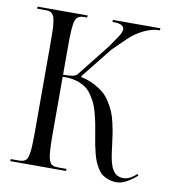

<svg xmlns="http://www.w3.org/2000/svg" viewBox="-72 -661 650 733"><g transform="rotate(10 253.0 -295.0)"><path d="M15 0V-8H44Q50.5 -8 55 -8.4Q59.5 -8.8 63.9 -10.2Q68.2 -11.8 71.1 -13.8Q74 -15.8 76.8 -20.1Q79.5 -24.5 81 -29.2Q82.5 -34 84 -42.2Q85.5 -50.5 86.1 -59.1Q86.8 -67.8 87.2 -81.2Q87.8 -94.8 87.9 -108.5Q88 -122.2 88 -142V-464Q88 -494.8 87.6 -513.2Q87.2 -531.8 85.4 -547.5Q83.5 -563.2 80.9 -570.6Q78.2 -578 72.9 -583.2Q67.5 -588.5 61.1 -589.8Q54.8 -591 44 -591H15V-599H209V-591H202Q193.8 -591 188.2 -590.4Q182.8 -589.8 177.6 -587.2Q172.5 -584.8 169.4 -581.2Q166.2 -577.8 163.6 -570.5Q161 -563.2 159.8 -554.9Q158.5 -546.5 157.5 -532.2Q156.5 -518 156.2 -502.5Q156 -487 156 -464V-360Q180.2 -360 192.8 -362.5Q205.2 -365 211 -372L310 -497L338 -538Q351.8 -557.5 351.8 -569.8Q351.8 -591 313 -591H307V-599H491V-591H488Q461 -591 428.4 -575.4Q395.8 -559.8 368 -532L321 -486L226 -367L227 -363Q254.5 -357 276.8 -345.6Q299 -334.2 314.2 -321.4Q329.5 -308.5 341.6 -288.9Q353.8 -269.2 360.6 -253.1Q367.5 -237 373.1 -212.2Q378.8 -187.5 381.2 -171.4Q383.8 -155.2 387 -129Q388.8 -115.2 389.8 -107.4Q390.8 -99.5 392.6 -87.6Q394.5 -75.8 396.2 -68.9Q398 -62 400.9 -52.8Q403.8 -43.5 406.9 -38.2Q410 -33 414.4 -27.1Q418.8 -21.2 424 -18.1Q429.2 -15 436.1 -13Q443 -11 451 -11Q471 -11 491 -27L502 -36L506 -30L496 -22Q457.5 9 428 9Q410.8 9 396.6 4Q382.5 -1 372.5 -8.2Q362.5 -15.5 354.2 -29Q346 -42.5 340.9 -54.1Q335.8 -65.8 330.8 -85.2Q325.8 -104.8 323.2 -118.1Q320.8 -131.5 317 -154Q312.8 -180.2 309.6 -196.2Q306.5 -212.2 300.4 -235.8Q294.2 -259.2 287.5 -273.5Q280.8 -287.8 269.4 -304.5Q258 -321.2 244.2 -330.4Q230.5 -339.5 210.8 -345.8Q191 -352 167 -352H156V-142Q156 -117.5 156.2 -101.1Q156.5 -84.8 157.5 -69.8Q158.5 -54.8 159.8 -45.9Q161 -37 163.8 -29.4Q166.5 -21.8 169.4 -18.1Q172.2 -14.5 177.5 -11.9Q182.8 -9.2 188.2 -8.6Q193.8 -8 202 -8H231V0Z"/></g></svg>

Font: FogtwoNo5
Style: Regular
Weight: 400
Designer: gluk (gluksza@wp.pl)
Foundry: gluk (gluksza@wp.pl)
Version: Version 0.87